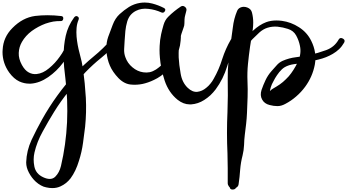

<svg xmlns="http://www.w3.org/2000/svg" viewBox="-71 -783 2778 1537"><path d="M416 -614.3Q386.7 -615.2 355.5 -610.4Q324.2 -604.5 293 -593.8Q235.4 -572.3 183.6 -535.2Q132.8 -497.1 104.5 -447.3Q81.1 -407.2 79.1 -359.4Q77.1 -312.5 104.5 -262.7Q128.9 -218.8 159.2 -203.1Q189.5 -186.5 222.7 -190.4Q272.5 -195.3 321.3 -236.3Q371.1 -277.3 407.2 -329.1Q427.7 -356.4 441.4 -383.8Q456.1 -411.1 462.9 -435.5Q468.8 -454.1 488.3 -449.2Q503.9 -445.3 503.9 -431.6Q503.9 -428.7 503.9 -425.8Q495.1 -389.6 477.5 -351.6Q459 -314.5 432.6 -279.3Q383.8 -213.9 315.4 -166Q246.1 -118.2 175.8 -113.3Q169.9 -113.3 163.1 -113.3Q123 -113.3 84 -130.9Q40 -151.4 2.9 -202.1Q-50.8 -277.3 -50.8 -367.2Q-50.8 -376 -49.8 -384.8Q-44.9 -485.4 28.3 -558.6Q109.4 -641.6 210 -655.3Q257.8 -661.1 308.6 -661.1Q363.3 -661.1 420.9 -654.3Q437.5 -651.4 435.5 -632.8Q432.6 -614.3 416 -614.3ZM557.6 -624Q544.9 -593.8 542 -559.6Q539.1 -525.4 542 -489.3Q547.9 -423.8 566.4 -355.5Q585 -288.1 593.8 -230.5Q609.4 -116.2 616.2 0Q622.1 115.2 610.4 231.4Q604.5 284.2 593.8 359.4Q584 433.6 560.5 505.9Q548.8 544.9 532.2 580.1Q515.6 615.2 494.1 644.5Q460.9 687.5 413.1 709Q383.8 722.7 347.7 722.7Q324.2 722.7 298.8 716.8Q277.3 712.9 256.8 701.2Q235.4 689.5 216.8 672.9Q182.6 641.6 160.2 598.6Q138.7 557.6 138.7 518.6Q138.7 517.6 138.7 515.6Q141.6 423.8 181.6 336.9Q222.7 250 266.6 171.9Q321.3 74.2 387.7 -17.6Q454.1 -109.4 530.3 -192.4Q599.6 -265.6 677.7 -330.1Q756.8 -394.5 822.3 -470.7Q837.9 -489.3 855.5 -471.7Q865.2 -462.9 865.2 -453.1Q865.2 -445.3 857.4 -436.5Q803.7 -372.1 738.3 -319.3Q672.9 -266.6 614.3 -206.1Q543.9 -132.8 480.5 -53.7Q416 25.4 362.3 112.3Q317.4 184.6 271.5 268.6Q224.6 352.5 205.1 437.5Q192.4 492.2 204.1 549.8Q215.8 608.4 274.4 635.7Q336.9 665 371.1 631.8Q404.3 598.6 417 545.9Q457 376 465.8 195.3Q473.6 15.6 452.1 -158.2Q446.3 -201.2 442.4 -245.1Q438.5 -289.1 438.5 -334Q437.5 -416 455.1 -496.1Q472.7 -575.2 522.5 -643.6Q529.3 -653.3 539.1 -654.3Q543.9 -654.3 549.8 -651.4Q565.4 -642.6 557.6 -624Z M1220.7 -683.6Q1171.9 -706.1 1117.2 -711.9Q1061.5 -718.8 1017.6 -696.3Q994.1 -684.6 975.6 -664.1Q957 -642.6 947.3 -610.4Q936.5 -573.2 932.6 -535.2Q928.7 -497.1 926.8 -459Q923.8 -425.8 922.9 -391.6Q920.9 -356.4 932.6 -325.2Q949.2 -277.3 989.3 -244.1Q1028.3 -210.9 1076.2 -204.1Q1101.6 -200.2 1127.9 -205.1Q1153.3 -210.9 1177.7 -226.6Q1254.9 -278.3 1289.1 -357.4Q1322.3 -436.5 1329.1 -525.4Q1331.1 -543 1350.6 -547.9Q1370.1 -552.7 1373 -532.2Q1377 -509.8 1377 -486.3Q1377 -471.7 1375 -457Q1372.1 -418.9 1360.4 -381.8Q1338.9 -311.5 1293 -251Q1248 -190.4 1188.5 -157.2Q1137.7 -128.9 1090.8 -116.2Q1050.8 -104.5 1003.9 -104.5Q994.1 -104.5 985.4 -105.5Q926.8 -107.4 877.9 -157.2Q830.1 -207 808.6 -257.8Q786.1 -309.6 781.2 -371.1Q780.3 -384.8 780.3 -397.5Q780.3 -444.3 794.9 -487.3Q810.5 -532.2 831.1 -584Q850.6 -636.7 886.7 -669.9Q921.9 -702.1 961.9 -727.5Q1002 -752 1049.8 -759.8Q1069.3 -762.7 1087.9 -762.7Q1118.2 -762.7 1147.5 -754.9Q1196.3 -742.2 1240.2 -719.7Q1258.8 -710.9 1249 -693.4Q1238.3 -675.8 1220.7 -683.6ZM1814.5 -453.1Q1779.3 -357.4 1748 -253.9Q1716.8 -150.4 1655.3 -67.4Q1636.7 -43 1613.3 -20.5Q1589.8 1 1563.5 17.6Q1514.6 48.8 1459 52.7Q1453.1 52.7 1448.2 52.7Q1397.5 52.7 1350.6 15.6Q1279.3 -42 1247.1 -137.7Q1215.8 -234.4 1209 -321.3Q1206.1 -351.6 1206.1 -382.8Q1206.1 -399.4 1207 -415Q1209 -462.9 1218.8 -508.8Q1226.6 -543.9 1238.3 -584Q1250 -624 1276.4 -649.4Q1298.8 -671.9 1324.2 -692.4Q1349.6 -712.9 1376 -730.5Q1383.8 -735.4 1391.6 -735.4Q1400.4 -735.4 1409.2 -728.5Q1425.8 -715.8 1420.9 -697.3Q1417 -679.7 1412.1 -663.1Q1407.2 -646.5 1406.2 -628.9Q1405.3 -614.3 1405.3 -596.7Q1405.3 -578.1 1399.4 -564.5Q1389.6 -538.1 1380.9 -510.7Q1373 -484.4 1368.2 -456.1Q1361.3 -421.9 1360.4 -391.6Q1358.4 -361.3 1359.4 -323.2Q1362.3 -265.6 1375 -194.3Q1386.7 -123 1431.6 -80.1Q1469.7 -43.9 1508.8 -47.9Q1547.9 -52.7 1580.1 -80.1Q1598.6 -94.7 1613.3 -113.3Q1628.9 -131.8 1639.6 -152.3Q1682.6 -227.5 1708 -310.5Q1734.4 -392.6 1777.3 -466.8Q1786.1 -481.4 1803.7 -475.6Q1816.4 -470.7 1816.4 -460Q1816.4 -457 1814.5 -453.1Z M1946.3 -681.6Q1956.1 -642.6 1956.1 -602.5Q1956.1 -574.2 1952.1 -544.9Q1940.4 -474.6 1930.7 -409.2Q1920.9 -339.8 1914.1 -271.5Q1907.2 -202.1 1910.2 -132.8Q1913.1 -69.3 1911.1 -5.9Q1908.2 57.6 1906.2 121.1Q1904.3 165 1899.4 208Q1894.5 252 1888.7 295.9Q1883.8 335.9 1882.8 377.9Q1880.9 419.9 1871.1 460Q1856.4 516.6 1851.6 575.2Q1847.7 634.8 1838.9 692.4Q1836.9 707 1824.2 716.8Q1810.5 726.6 1796.9 726.6Q1796.9 726.6 1796.9 726.6Q1795.9 726.6 1795.9 726.6Q1802.7 720.7 1809.6 714.8Q1817.4 709 1824.2 704.1Q1823.2 706.1 1822.3 709Q1821.3 710.9 1820.3 713.9Q1815.4 726.6 1817.4 725.6Q1819.3 724.6 1820.3 709Q1807.6 709 1793.9 709Q1781.2 710 1768.6 710Q1768.6 710 1768.6 710Q1768.6 710 1768.6 710Q1770.5 684.6 1795.9 684.6Q1822.3 683.6 1820.3 709Q1820.3 709 1820.3 709Q1820.3 709 1820.3 709Q1818.4 733.4 1793 734.4Q1792 734.4 1791 734.4Q1766.6 734.4 1768.6 710Q1767.6 725.6 1767.6 718.8Q1768.6 711.9 1766.6 705.1Q1772.5 710 1777.3 714.8Q1783.2 720.7 1788.1 725.6Q1788.1 725.6 1787.1 725.6Q1786.1 725.6 1786.1 724.6Q1771.5 722.7 1761.7 710Q1752 697.3 1752 682.6Q1751 624 1752 564.5Q1752 504.9 1750 446.3Q1746.1 363.3 1746.1 280.3Q1746.1 280.3 1746.1 279.3Q1746.1 195.3 1750 112.3Q1752 46.9 1752.9 -18.6Q1752.9 -84 1752 -149.4Q1751 -219.7 1757.8 -289.1Q1764.6 -358.4 1774.4 -427.7Q1784.2 -494.1 1793 -563.5Q1800.8 -632.8 1827.1 -695.3Q1831.1 -705.1 1837.9 -711.9Q1844.7 -718.8 1853.5 -722.7Q1866.2 -728.5 1879.9 -728.5Q1894.5 -728.5 1909.2 -722.7Q1939.5 -710.9 1946.3 -681.6ZM1829.1 -333Q1829.1 -393.6 1871.1 -447.3Q1913.1 -500 1955.1 -538.1Q2005.9 -585 2059.6 -605.5Q2096.7 -619.1 2141.6 -619.1Q2162.1 -619.1 2185.5 -616.2Q2258.8 -606.4 2323.2 -564.5Q2387.7 -523.4 2420.9 -455.1Q2466.8 -362.3 2449.2 -265.6Q2430.7 -168.9 2372.1 -88.9Q2340.8 -45.9 2299.8 -10.7Q2259.8 24.4 2212.9 48.8Q2180.7 66.4 2150.4 66.4Q2150.4 66.4 2149.4 66.4Q2120.1 66.4 2086.9 57.6Q2044.9 46.9 2027.3 13.7Q2008.8 -19.5 2022.5 -62.5Q2036.1 -102.5 2054.7 -141.6Q2073.2 -180.7 2101.6 -212.9Q2121.1 -234.4 2142.6 -258.8Q2163.1 -283.2 2191.4 -295.9Q2242.2 -318.4 2299.8 -325.2Q2357.4 -332 2411.1 -343.8Q2472.7 -357.4 2540 -381.8Q2606.4 -406.2 2639.6 -465.8Q2651.4 -486.3 2672.9 -474.6Q2687.5 -466.8 2687.5 -455.1Q2687.5 -448.2 2683.6 -441.4Q2667 -412.1 2643.6 -389.6Q2621.1 -368.2 2592.8 -351.6Q2541 -321.3 2479.5 -306.6Q2418 -291 2362.3 -281.2Q2326.2 -274.4 2283.2 -269.5Q2240.2 -263.7 2208 -245.1Q2185.5 -231.4 2165 -206.1Q2144.5 -179.7 2131.8 -158.2Q2127 -150.4 2120.1 -136.7Q2112.3 -124 2105.5 -108.4Q2095.7 -85 2090.8 -61.5Q2085.9 -38.1 2097.7 -25.4Q2087.9 -28.3 2077.1 -31.2Q2066.4 -33.2 2056.6 -36.1Q2062.5 -39.1 2069.3 -40Q2075.2 -42 2082 -42Q2077.1 -39.1 2078.1 -40Q2078.1 -40 2083 -43.9Q2077.1 -39.1 2084 -46.9Q2090.8 -53.7 2089.8 -53.7Q2098.6 -64.5 2112.3 -72.3Q2126 -81.1 2141.6 -89.8Q2169.9 -106.4 2194.3 -127Q2217.8 -147.5 2240.2 -171.9Q2280.3 -218.8 2312.5 -285.2Q2343.8 -352.5 2330.1 -416Q2321.3 -460 2299.8 -499Q2278.3 -538.1 2233.4 -551.8Q2195.3 -564.5 2151.4 -569.3Q2108.4 -573.2 2069.3 -560.5Q2035.2 -549.8 2004.9 -522.5Q1975.6 -495.1 1950.2 -469.7Q1924.8 -442.4 1897.5 -408.2Q1870.1 -374 1868.2 -334Q1868.2 -314.5 1848.6 -314.5Q1828.1 -313.5 1829.1 -333Z"/></svg>

Font: Digory Doodles
Style: Regular
Weight: 400
Designer: Holds Worth Design
Version: Version 1.0